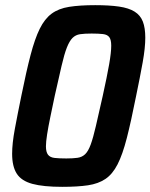

<svg xmlns="http://www.w3.org/2000/svg" viewBox="-20 -716 583 744"><path d="M221 8Q148 8 105.5 -3.5Q63 -15 45 -43Q27 -71 27 -120Q27 -160 37.5 -216.5Q48 -273 63 -346Q82 -440 98.5 -503Q115 -566 134 -604.5Q153 -643 180 -663Q207 -683 248 -689.5Q289 -696 349 -696Q404 -696 441.5 -690.5Q479 -685 501.5 -671Q524 -657 533.5 -632.5Q543 -608 543 -570Q543 -531 533 -475Q523 -419 507 -342Q488 -246 471.5 -181.5Q455 -117 435.5 -79Q416 -41 388.5 -22.5Q361 -4 321 2Q281 8 221 8ZM237 -102Q263 -102 280.5 -104.5Q298 -107 310 -118.5Q322 -130 331.5 -156Q341 -182 351.5 -227.5Q362 -273 378 -344Q395 -421 403 -467Q411 -513 411 -539Q411 -562 403.5 -572Q396 -582 379 -584Q362 -586 335 -586Q308 -586 290.5 -583.5Q273 -581 261 -569Q249 -557 239 -531.5Q229 -506 218.5 -460.5Q208 -415 192 -344Q183 -301 175 -262.5Q167 -224 162.5 -195Q158 -166 158 -149Q158 -127 166 -116.5Q174 -106 191.5 -104Q209 -102 237 -102Z"/></svg>

Font: Saira SemiCondensed SemiBold
Style: Italic
Weight: 600
Width: 4
Italic angle: -12°
Designer: Hector Gatti with collaboration of the Omnibus-Type team
Foundry: Omnibus-Type
Version: Version 1.101